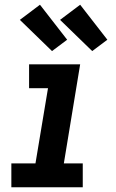

<svg xmlns="http://www.w3.org/2000/svg" viewBox="-20 -792 490 812"><path d="M28 0V-101H130L183 -419H103V-520H319L250 -101H330V0ZM370 -576 234 -708 319 -772 434 -624ZM200 -576 64 -708 149 -772 264 -624Z"/></svg>

Font: Zed Sans Extended
Style: Bold Italic
Weight: 700
Width: 7
Italic angle: -9°
Designer: Belleve Invis
Foundry: Belleve Invis
Version: Version 1.0.0; ttfautohint (v1.8.4)